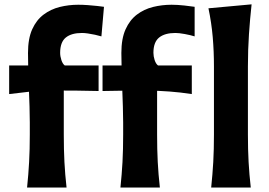

<svg xmlns="http://www.w3.org/2000/svg" viewBox="-20 -846 1212 866"><path d="M102.1 0Q108.3 -59.2 111.3 -115.1Q114.4 -171.1 114.4 -239.4V-293.7Q114.4 -326.5 113.2 -365.2Q112 -404 110.3 -445.3Q108.6 -486.6 107.4 -527.9Q106.3 -569.2 106.3 -607.3Q106.3 -671.7 125.2 -713.8Q144.2 -755.9 176.6 -780.2Q209 -804.5 249.5 -814.6Q290 -824.6 333.1 -824.6Q352.7 -824.6 375.2 -823Q397.6 -821.4 417.5 -819.2Q437.4 -817 449 -815.3L437.4 -681.9Q424.8 -685.8 408.4 -689.3Q392 -692.8 376.3 -695.1Q360.6 -697.3 350 -697.3Q302 -697.3 276.7 -676.6Q251.3 -655.8 251.3 -607.8Q251.3 -592.1 256.9 -575Q262.4 -558 272.2 -550.6L267.7 -523.8V-239.4Q267.7 -171.1 270.6 -115.1Q273.5 -59.2 280.2 0ZM21.3 -421.7V-550.6H424.7V-435.5Q372.6 -436.9 324 -437.3Q275.3 -437.7 225.8 -437.7H158.3ZM523.2 0Q529.4 -59.2 532.5 -115.1Q535.5 -171.1 535.5 -239.4V-293.7Q535.5 -326.5 534.2 -365.2Q532.9 -404 531.4 -445.3Q530 -486.6 528.7 -527.9Q527.4 -569.2 527.4 -607.3Q527.4 -671.7 546.4 -713.8Q565.4 -755.9 597.5 -780.2Q629.7 -804.5 670.2 -814.6Q710.7 -824.6 753.8 -824.6Q780.3 -824.6 811.2 -821.2Q842.1 -817.7 857.9 -815.3V-681.9Q839.1 -687.8 813 -692.6Q786.8 -697.3 771.2 -697.3Q723.2 -697.3 697.6 -676.6Q672 -655.8 672 -607.8Q672 -592.1 677.5 -575Q683.1 -558 692.9 -550.6L688.6 -523.8V-239.4Q688.6 -171.1 691.5 -115.1Q694.4 -59.2 701.1 0ZM442.5 -435.5V-550.6H845.1V-421.7Q793 -429.7 744.6 -433.2Q696.2 -436.7 646.6 -437.7H578.9ZM932.5 0H1111.1Q1104.4 -59.3 1101.3 -115.1Q1098.2 -170.9 1098.2 -239.5V-546.2Q1098.2 -621.8 1102.9 -691.3Q1107.6 -760.8 1114.8 -826.4L920.2 -808.6Q933.9 -743.6 939.5 -678.8Q945 -614.1 945 -546.2V-239.5Q945 -170.9 941.9 -115.1Q938.7 -59.3 932.5 0Z"/></svg>

Font: Pinar-VF
Style: Regular
Weight: 300
Designer: Amin Abedi
Version: Version 3.0